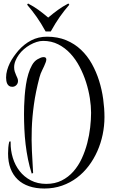

<svg xmlns="http://www.w3.org/2000/svg" viewBox="-20 -892 644 1093"><path d="M574.7 -225.1Q574.7 -175.8 564.5 -126.2Q554.2 -76.7 534.2 -31.5Q514.2 13.7 484.9 52.5Q455.6 91.3 417.7 119.9Q379.9 148.4 333.3 164.8Q286.6 181.2 232.4 181.2Q184.1 181.2 145.8 168.2Q107.4 155.3 80.8 129.9Q54.2 104.5 40 67.4Q25.9 30.3 25.9 -18.1Q25.9 -35.2 27.3 -52.2Q28.8 -69.3 32.7 -85.9L40.5 -86.9V-80.1Q40 -35.6 53 6.6Q65.9 48.8 91.6 81.8Q117.2 114.7 155.5 134.8Q193.8 154.8 243.7 154.8Q293 154.8 331.3 135.5Q369.6 116.2 397.9 84Q426.3 51.8 445.6 10Q464.8 -31.7 476.6 -76.9Q488.3 -122.1 493.4 -166.7Q498.5 -211.4 498.5 -250Q498.5 -288.1 491.5 -333.3Q484.4 -378.4 470 -423.8Q455.6 -469.2 433.3 -511.7Q411.1 -554.2 380.9 -586.9Q350.6 -619.6 311.8 -639.4Q272.9 -659.2 225.6 -659.2Q207.5 -659.2 188.5 -653.1Q169.4 -647 150.9 -636.5Q132.3 -626 116 -611.8Q99.6 -597.7 87.4 -580.8Q75.2 -564 67.9 -545.7Q60.5 -527.3 60.5 -508.8Q60.5 -495.1 64 -484.4Q67.4 -473.6 71.5 -464.6Q75.7 -455.6 79.1 -447.5Q82.5 -439.5 82.5 -431.2Q82.5 -417 73 -407.5Q63.5 -397.9 49.8 -397.9Q38.6 -397.9 31.7 -402.8Q24.9 -407.7 21.2 -415.3Q17.6 -422.9 16.1 -432.1Q14.6 -441.4 14.6 -450.2Q14.6 -471.2 20.5 -492.2Q26.4 -513.2 36.1 -533Q45.9 -552.7 58.6 -570.6Q71.3 -588.4 84.5 -604Q116.7 -640.6 157.2 -661.9Q197.8 -683.1 247.6 -683.1Q308.6 -683.1 356.7 -663.1Q404.8 -643.1 441.2 -608.6Q477.5 -574.2 502.9 -528.6Q528.3 -482.9 544.2 -432.1Q560.1 -381.3 567.4 -328.1Q574.7 -274.9 574.7 -225.1ZM243.7 -553.2Q243.7 -548.3 242.4 -544.2Q241.2 -540 239.7 -536.1Q231.4 -514.2 220.9 -493.9Q210.4 -473.6 204.6 -451.2Q182.6 -367.2 172.9 -295.9Q163.1 -224.6 160.9 -159.9Q158.7 -95.2 161.6 -33.4Q164.6 28.3 168.5 92.8L160.6 96.2Q147.9 57.1 139.4 14.9Q130.9 -27.3 125.7 -70.8Q120.6 -114.3 118.7 -157.7Q116.7 -201.2 116.7 -242.2Q116.7 -261.2 117.4 -288.6Q118.2 -315.9 120.6 -347.2Q123 -378.4 127.9 -410.6Q132.8 -442.9 141.4 -471.2Q149.9 -499.5 162.4 -521.5Q174.8 -543.5 192.9 -554.2Q201.2 -558.6 210 -562.7Q218.8 -566.9 228.5 -566.9Q243.7 -566.9 243.7 -553.2ZM139.6 -872.1Q156.2 -863.3 170.4 -854.7Q184.6 -846.2 198 -836.4Q211.4 -826.7 225.1 -815.9Q238.8 -805.2 254.4 -792Q270 -805.2 283.7 -815.9Q297.4 -826.7 310.8 -836.2Q324.2 -845.7 338.1 -854.5Q352.1 -863.3 369.1 -872.1L374.5 -865.2Q359.4 -847.7 346.2 -830.8Q333 -814 320.3 -795.9Q307.6 -777.8 295.2 -757.8Q282.7 -737.8 269 -712.9H239.7Q226.1 -737.8 213.6 -757.8Q201.2 -777.8 188.5 -795.9Q175.8 -814 162.6 -830.8Q149.4 -847.7 134.3 -865.2Z"/></svg>

Font: Montez
Style: Regular
Weight: 400
Designer: Astigmatic (AOETI)
Foundry: Astigmatic (AOETI)
Version: Version 1.001